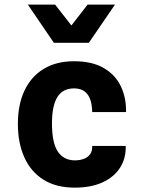

<svg xmlns="http://www.w3.org/2000/svg" viewBox="-20 -830 640 859"><path d="M314.5 9.5Q231 9.5 174.2 -26.2Q117.5 -62 88.8 -126.2Q60 -190.5 60 -275.5Q60 -362.5 89.8 -425.2Q119.5 -488 175.8 -522Q232 -556 311 -556Q391.5 -556 443.2 -526.2Q495 -496.5 520 -445.2Q545 -394 544 -328.5H392.5Q392 -356 386.5 -376Q381 -396 370.8 -409Q360.5 -422 345.5 -428.2Q330.5 -434.5 311 -434.5Q261 -434.5 236.8 -395.8Q212.5 -357 212.5 -278Q212.5 -190.5 239 -151.5Q265.5 -112.5 315.5 -112.5Q335 -112.5 353 -118.5Q371 -124.5 382.2 -138.8Q393.5 -153 392.5 -177H542.5Q544 -121.5 517 -79.5Q490 -37.5 438.5 -14Q387 9.5 314.5 9.5ZM221 -638.5 104.5 -809.5H226.5L299.5 -716L372 -809.5H494.5L377.5 -638.5Z"/></svg>

Font: Spline Sans Mono
Style: Bold
Weight: 700
Designer: Eben Sorkin, Mirko Velimirovic
Foundry: Sorkin Type
Version: Version 1.004